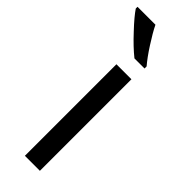

<svg xmlns="http://www.w3.org/2000/svg" viewBox="-279 -781 795 795"><g transform="rotate(45 118.5 -383.0)"><path d="M179.7 -618.2C164.6 -635.7 147 -659.7 127.9 -689.5C108.9 -719.2 93.8 -744.6 83.5 -766.1H-21.5V-755.9C-9.3 -737.8 11.2 -712.9 40.5 -682.1C69.3 -650.9 96.2 -625.5 120.6 -606H179.7ZM172.9 -536.1H85V0H172.9Z"/></g></svg>

Font: Noto Reveo Sans
Style: Regular
Weight: 400
Designer: Monotype Design team
Foundry: Monotype Imaging Inc.
Version: Version 1.04